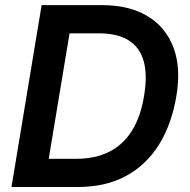

<svg xmlns="http://www.w3.org/2000/svg" viewBox="-20 -748 758 768"><path d="M291.5 0H88.4L106.4 -112.8H284.2Q361.3 -112.8 417.2 -141.1Q473.1 -169.4 508.1 -225.6Q543 -281.7 556.2 -364.7Q570.3 -447.8 554.7 -503.4Q539.1 -559.1 494.1 -586.9Q449.2 -614.7 374.5 -614.7H186.5L205.1 -727.5H388.2Q496.6 -727.5 569.6 -683.8Q642.6 -640.1 673.6 -558.6Q704.6 -477.1 685.5 -363.8Q666.5 -250 615.5 -168.7Q564.5 -87.4 483.2 -43.7Q401.9 0 291.5 0ZM276.9 -727.5 156.2 0H25.9L146.5 -727.5Z"/></svg>

Font: Inter 17pt SemiBold
Style: Italic
Weight: 600
Italic angle: -9.3988°
Version: Version 4.001;git-66647c0bb